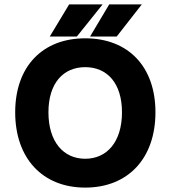

<svg xmlns="http://www.w3.org/2000/svg" viewBox="-20 -840 774 872"><path d="M686 -330C686 -538 562 -666 367 -666C173 -666 49 -538 49 -330C49 -121 173 12 367 12C562 12 686 -121 686 -330ZM200 -330C200 -463 268 -535 367 -535C466 -535 534 -463 534 -330C534 -196 466 -119 367 -119C268 -119 200 -196 200 -330ZM446 -820H294L206 -674H329ZM510 -674 624 -820H476L389 -674Z"/></svg>

Font: Falling Sky
Style: Bd+
Weight: 400
Designer: Paul D. Hunt
Foundry: Adobe Systems Incorporated
Version: Version 1.02